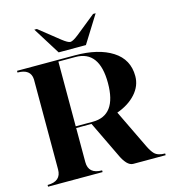

<svg xmlns="http://www.w3.org/2000/svg" viewBox="-124 -961 960 1063"><g transform="rotate(-15 356.5 -429.5)"><path d="M346.7 -742.2Q361.3 -742.2 393.6 -767.6L507.8 -859.4H522.5L424.8 -703.1H268.6L170.9 -859.4H185.5L300.8 -767.6Q333 -742.2 346.7 -742.2ZM253.9 -654.3V-283.2Q253.9 -283.2 351.6 -283.2Q488.3 -283.2 488.3 -468.8Q488.3 -654.3 351.6 -654.3ZM19.5 -664.1H351.6Q485.4 -664.1 564.9 -613.3Q644.5 -562.5 644.5 -466.8Q644.5 -411.1 604.5 -366.2Q564.5 -321.3 496.1 -296.9L602.5 -76.2Q618.2 -43.9 632.8 -29.3Q652.3 -9.8 693.4 -9.8V0H507.8Q470.7 0 438.5 -72.3L341.8 -273.4H253.9V-78.1Q253.9 -9.8 332 -9.8V0H19.5V-9.8Q97.7 -9.8 97.7 -78.1V-594.7Q94.7 -654.3 19.5 -654.3Z"/></g></svg>

Font: spinwerad
Style: Bold
Weight: 700
Width: 7
Version: Version 0.3